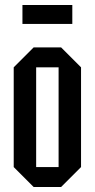

<svg xmlns="http://www.w3.org/2000/svg" viewBox="-20 -750 380 770"><path d="M35 -80V-480L115 -560H225L305 -480V-80L225 0H115ZM125 -80H215V-480H125ZM70 -654V-730H270V-654Z"/></svg>

Font: Tektur Condensed
Style: Regular
Weight: 400
Width: 3
Designer: Adam Jagosz
Foundry: Adam Jagosz
Version: Version 1.005;gftools[0.9.30]